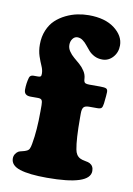

<svg xmlns="http://www.w3.org/2000/svg" viewBox="-82 -761 568 821"><g transform="rotate(10 201.5 -350.0)"><path d="M83.5 -321.3H51.3Q22.9 -321.3 22.9 -346.7Q22.9 -374 30.3 -399.9Q34.2 -411.6 48.3 -411.6H67.9Q76.2 -411.6 79.1 -414.3Q82 -417 82 -425.3V-426.8Q82 -441.9 74.5 -458.7Q66.9 -475.6 59.3 -498Q51.8 -520.5 51.8 -548.3Q51.8 -582 63.5 -609.9Q75.2 -637.7 94.2 -655.5Q113.3 -673.3 137.9 -685.3Q162.6 -697.3 187.5 -702.4Q212.4 -707.5 236.8 -707.5Q308.1 -707.5 349.1 -676Q390.1 -644.5 390.1 -603Q390.1 -572.8 371.3 -551.8Q352.5 -530.8 325.7 -530.8Q306.2 -530.8 291 -538.6Q275.9 -546.4 266.1 -557.4Q256.3 -568.4 247.8 -579.3Q239.3 -590.3 228.5 -598.1Q217.8 -606 205.1 -606Q192.9 -606 184.6 -595Q176.3 -584 176.3 -568.4Q176.3 -553.7 185.1 -540.8Q193.8 -527.8 206.5 -517.1Q219.2 -506.3 231.9 -495.4Q244.6 -484.4 254.4 -469.2Q264.2 -454.1 265.1 -436.5L265.6 -430.7Q267.1 -420.9 272.7 -418.2Q278.3 -415.5 289.6 -415.5H336.9Q355.5 -415.5 362.8 -412.4Q370.1 -409.2 370.1 -397.5Q370.1 -386.7 365.7 -347.2Q363.8 -332 359.1 -327.1Q354.5 -322.3 340.8 -322.3H305.7Q288.1 -322.3 281.7 -314.7Q275.4 -307.1 275.4 -288.1V-268.6Q275.4 -175.3 283.7 -132.8Q288.1 -107.4 306.2 -97.7Q314.5 -93.3 329.1 -90.8Q343.8 -88.4 349.6 -85Q366.7 -75.7 366.7 -53.7Q366.7 8.3 180.2 8.3Q103 8.3 62.7 -4.6Q22.5 -17.6 22.5 -48.3Q22.5 -59.1 28.3 -67.9Q34.2 -76.7 41.5 -80.6Q46.4 -83 57.4 -85.4Q68.4 -87.9 75.2 -91.3Q83.5 -94.7 87.2 -102.3Q90.8 -109.9 93.3 -125Q104 -183.6 104 -266.6V-293.9Q104 -309.1 100.1 -315.2Q96.2 -321.3 83.5 -321.3Z"/></g></svg>

Font: Cooper* ExtraBold
Style: Regular
Weight: 800
Designer: Owen Earl
Foundry: indestructible type*
Version: Version 0.001